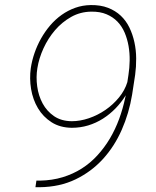

<svg xmlns="http://www.w3.org/2000/svg" viewBox="-20 -741 627 770"><path d="M140.6 -16.6Q189.5 -17.6 231.2 -30.3Q272.9 -43 307.9 -65.2Q342.8 -87.4 370.8 -118.2Q398.9 -148.9 420.7 -185.5Q442.4 -222.2 457.8 -263.9Q473.1 -305.7 482.4 -350.1L484.4 -358.9Q466.8 -330.6 443.6 -306.6Q420.4 -282.7 392.8 -265.1Q365.2 -247.6 333.7 -238Q302.2 -228.5 268.1 -228.5Q220.7 -229 186.8 -250.7Q152.8 -272.5 132.3 -306.9Q111.8 -341.3 104.7 -383.8Q97.7 -426.3 103.5 -467.8Q107.9 -497.6 118.4 -528.1Q128.9 -558.6 144.5 -586.4Q160.2 -614.3 180.9 -638.7Q201.7 -663.1 227.1 -681.2Q252.4 -699.2 281.7 -709.7Q311 -720.2 344.2 -720.7Q383.3 -721.2 413.1 -709.7Q442.9 -698.2 464.4 -678Q485.8 -657.7 499 -630.4Q512.2 -603 519 -571.8Q525.9 -540.5 526.1 -506.8Q526.4 -473.1 522 -440.9L509.8 -361.3Q497.6 -287.1 468.3 -220.5Q439 -153.8 392.6 -103Q346.2 -52.2 283 -21.7Q219.7 8.8 139.2 9.8H122.1L126 -16.6ZM267.6 -254.9Q301.3 -254.9 336.4 -266.8Q371.6 -278.8 402.6 -300Q433.6 -321.3 457 -349.9Q480.5 -378.4 490.7 -411.6L495.1 -440.4Q499.5 -468.3 500 -498Q500.5 -527.8 495.6 -556.2Q490.7 -584.5 480 -609.9Q469.2 -635.3 451.2 -654.1Q433.1 -672.9 407.2 -683.8Q381.3 -694.8 346.2 -694.3Q302.2 -693.8 265.4 -673.1Q228.5 -652.3 200.7 -619.9Q172.9 -587.4 154.5 -547.4Q136.2 -507.3 129.9 -467.8Q124 -432.1 129.2 -394.5Q134.3 -356.9 151.1 -325.9Q168 -294.9 196.8 -275.1Q225.6 -255.4 267.6 -254.9Z"/></svg>

Font: TypoPRO Roboto Mono
Style: Italic
Weight: 250
Designer: Google
Version: Version 2.000986; 2015; ttfautohint (v1.3)